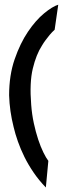

<svg xmlns="http://www.w3.org/2000/svg" viewBox="-20 -703 272 832"><path d="M216.8 -574.2Q205.1 -563.5 195.3 -551.8Q185.5 -540 177.7 -529.3Q168.9 -517.6 162.1 -505.9Q136.7 -466.8 122.1 -405.8Q107.4 -344.7 115.2 -249Q118.2 -208 126.5 -169.4Q134.8 -130.9 145.5 -98.6Q156.2 -66.4 168 -42.5Q179.7 -18.6 189.5 -5.9L178.7 109.4Q148.4 78.1 125.5 44.4Q102.5 10.7 85.9 -22.9Q69.3 -56.6 57.6 -89.8Q45.9 -123 39.1 -152.3Q21.5 -221.7 19.5 -290Q19.5 -377 43.5 -446.3Q67.4 -515.6 101.1 -565.4Q134.8 -615.2 170.9 -645Q207 -674.8 232.4 -682.6L216.8 -574.2Z"/></svg>

Font: BKP Parklife Text
Style: Regular
Weight: 400
Designer: Font Diner, Inc.; LA MECHKY PLUS GmbH
Foundry: Font Diner, Inc.; LA MECHKY PLUS GmbH
Version: Version 1.007